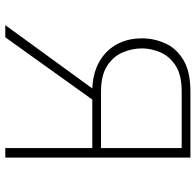

<svg xmlns="http://www.w3.org/2000/svg" viewBox="-27 -713 740 726"><g transform="rotate(90 343.0 -350.0)"><path d="M540 0V-329H325Q264.5 -329 219.5 -352.2Q174.5 -375.5 149.8 -417.8Q125 -460 125 -517Q125 -562 143.5 -604Q162 -646 206 -673Q250 -700 326 -700H576V0ZM75 0 326 -345H368L121 0ZM326 -362H540V-667H326Q262 -667 226.5 -643Q191 -619 177 -584.2Q163 -549.5 163 -517Q163 -480 178 -444.2Q193 -408.5 228.8 -385.2Q264.5 -362 326 -362Z"/></g></svg>

Font: Overpass Thin
Style: Regular
Weight: 250
Designer: Delve Withrington, Dave Bailey, Thomas Jockin
Foundry: Delve Fonts LLC
Version: Version 4.000